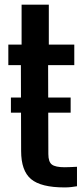

<svg xmlns="http://www.w3.org/2000/svg" viewBox="-20 -790 360 818"><path d="M255 8.5Q154.5 8.5 112.2 -27Q70 -62.5 70 -147L69 -512.5H15.5V-600H72V-770H188V-600H296.5V-512.5H185L186 -133.5Q186 -100.5 201 -89Q216 -77.5 255.5 -77.5Q270 -77.5 281.8 -78.2Q293.5 -79 308 -79.5V3.5Q296 5.5 283.2 7Q270.5 8.5 255 8.5ZM26.5 -374.5H281V-310H26.5Z"/></svg>

Font: Big Shoulders Text Thin
Style: Bold
Weight: 700
Version: Version 2.002